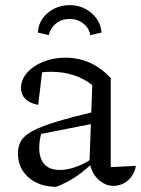

<svg xmlns="http://www.w3.org/2000/svg" viewBox="-20 -719 550 749"><path d="M422 6Q392 6 365.5 -17Q339 -40 329 -85L340 -387Q274 -439 178 -439Q159 -439 140 -436.5Q121 -434 104 -430L146 -452L129 -310Q96 -316 79 -333Q62 -350 62 -375Q62 -408 85.5 -435Q109 -462 148.5 -478Q188 -494 235 -494Q288 -494 333 -473Q378 -452 412 -414V-67L510 -72Q506 -47 492.5 -29.5Q479 -12 461 -3Q443 6 422 6ZM199 10Q132 9 91 -27Q50 -63 50 -121Q50 -149 62.5 -170Q75 -191 108 -208.5Q141 -226 201.5 -244.5Q262 -263 356 -285V-239L117 -192L143 -205Q138 -190 135.5 -173Q133 -156 133 -142Q133 -101 153 -78.5Q173 -56 214 -56Q243 -56 276.5 -68Q310 -80 347 -105V-89Q315 -57 280 -32.5Q245 -8 199 10ZM252 -699Q286 -699 313 -684.5Q340 -670 357 -646Q374 -622 376 -592L332 -582Q328 -609 305.5 -627Q283 -645 252 -645Q220 -645 198 -627Q176 -609 170 -582L128 -592Q129 -622 145.5 -646Q162 -670 190 -684.5Q218 -699 252 -699Z"/></svg>

Font: Piazzolla 24pt
Style: Regular
Weight: 400
Designer: Juan Pablo del Peral
Foundry: Huerta Tipografica
Version: Version 2.005